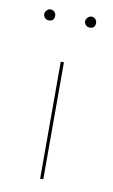

<svg xmlns="http://www.w3.org/2000/svg" viewBox="-71 -616 386 656"><g transform="rotate(10 121.5 -288.0)"><path d="M51 -538Q43 -538 37.5 -543.5Q32 -549 32 -557Q32 -564 38 -570Q44 -576 51 -576Q59 -576 64.5 -570.5Q70 -565 70 -557Q70 -538 51 -538ZM193 -538Q185 -538 179.5 -543.5Q174 -549 174 -557Q174 -564 180 -570Q186 -576 193 -576Q201 -576 206.5 -570.5Q212 -565 212 -557Q212 -538 193 -538ZM116 0V-406H127V0Z"/></g></svg>

Font: EauTest Hairline
Style: Regular
Weight: 250
Designer: Christian Thalmann (Catharsis Fonts)
Version: Version 0.001;PS 000.001;hotconv 1.0.88;makeotf.lib2.5.64775